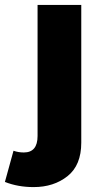

<svg xmlns="http://www.w3.org/2000/svg" viewBox="-83 -561 415 782"><path d="M54 201Q-10 201 -63 180L-28 53Q-8 60 14 60Q70 60 70 -7V-541H248V20Q248 112 192 156.5Q136 201 54 201Z"/></svg>

Font: Argentum Novus
Style: Bold
Weight: 700
Designer: Julieta Ulanovsky (font) & Cristiano Sobral (main changes)
Foundry: Julieta Ulanovsky (font) & Cristiano Sobral (main changes)
Version: Version 3.00;November 27, 2020;FontCreator 13.0.0.2655 64-bi